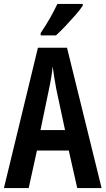

<svg xmlns="http://www.w3.org/2000/svg" viewBox="-20 -957 537 977"><path d="M373 0 330 -191H168L126 0H0L173 -714H321L497 0ZM267 -501Q261 -533 256 -563.5Q251 -594 248 -619Q243 -566 229 -502L186 -295H311ZM401 -928Q388 -908 364 -880.5Q340 -853 313.5 -825Q287 -797 265 -777H187V-789Q214 -829 235 -866Q256 -903 272 -937H401Z"/></svg>

Font: Noto Sans Ethiopic ExtraCondensed SemiBold
Style: Regular
Weight: 600
Width: 2
Designer: Monotype Design Team
Foundry: Monotype Imaging Inc.
Version: Version 2.102; ttfautohint (v1.8.4.7-5d5b)